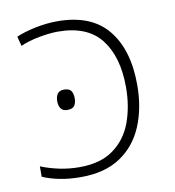

<svg xmlns="http://www.w3.org/2000/svg" viewBox="-67 -600 609 670"><g transform="rotate(-10 237.0 -265.0)"><path d="M179 -540Q299 -540 357.5 -469Q416 -398 416 -273Q416 -191 389 -127Q362 -63 307 -26.5Q252 10 167 10Q125 10 91 3Q57 -4 32 -15V-52Q61 -40 96 -32.5Q131 -25 169 -25Q243 -25 289 -58.5Q335 -92 355.5 -148Q376 -204 376 -272Q376 -380 327.5 -442Q279 -504 175 -504Q147 -504 109 -497Q71 -490 42 -477L33 -511Q60 -523 100.5 -531.5Q141 -540 179 -540ZM161 -301Q180 -301 186.5 -291Q193 -281 193 -265Q193 -249 186.5 -239Q180 -229 161 -229Q145 -229 138 -239Q131 -249 131 -265Q131 -281 138 -291Q145 -301 161 -301Z"/></g></svg>

Font: Noto Sans ExtraLight
Style: Regular
Weight: 200
Designer: Monotype Design Team
Foundry: Monotype Imaging Inc.
Version: Version 2.007